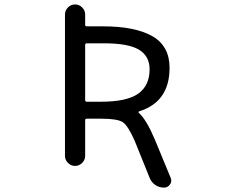

<svg xmlns="http://www.w3.org/2000/svg" viewBox="-20 -775 1040 873"><path d="M374 -578.1Q367.2 -578.1 367.2 -570.3V-320.3Q367.2 -312.5 374 -312.5H439.5Q556.6 -312.5 608.4 -349.1Q660.2 -385.7 660.2 -460Q660.2 -519.5 612.3 -548.8Q564.5 -578.1 452.1 -578.1ZM275.4 -66.4V-709Q275.4 -727.5 289.1 -741.2Q302.7 -754.9 321.3 -754.9Q339.8 -754.9 353.5 -741.2Q367.2 -727.5 367.2 -709V-662.1Q367.2 -655.3 374 -655.3H446.3Q594.7 -655.3 672.9 -610.4Q751 -565.4 751 -466.8Q751 -311.5 612.3 -268.6Q610.4 -267.6 609.9 -265.6Q609.4 -263.7 611.3 -261.7Q645.5 -231.4 683.6 -141.6L755.9 33.2Q758.8 40 758.8 45.9Q758.8 55.7 752.9 63.5Q743.2 78.1 725.6 78.1Q704.1 78.1 686 65.9Q668 53.7 660.2 33.2L592.8 -133.8Q562.5 -203.1 538.6 -219.2Q514.6 -235.4 439.5 -235.4H374Q367.2 -235.4 367.2 -228.5V-66.4Q367.2 -47.9 353.5 -34.2Q339.8 -20.5 321.3 -20.5Q302.7 -20.5 289.1 -34.2Q275.4 -47.9 275.4 -66.4Z"/></svg>

Font: Rounded Mgen+ 1m regular
Style: Regular
Weight: 400
Designer: [Source Han Sans]
Ryoko NISHIZUKA  (kana & ideographs); Paul D. Hunt (Latin, Greek & Cyrillic); Wenlong ZHANG  (bopomofo
Version: Version 1.059.20150602